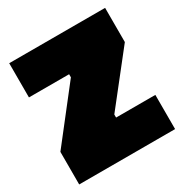

<svg xmlns="http://www.w3.org/2000/svg" viewBox="-157 -795 882 919"><g transform="rotate(-30 284.5 -335.0)"><path d="M19 -481V-670H549V-481L332 -206V-189H549V0H19V-180L241 -464V-481Z"/></g></svg>

Font: Titillium Web
Style: Black
Weight: 900
Version: Version 1.001;PS 35.000;hotconv 1.0.70;makeotf.lib2.5.55311